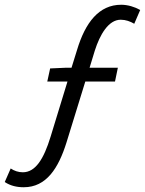

<svg xmlns="http://www.w3.org/2000/svg" viewBox="-68 -691 610 808"><path d="M442 -671C349 -671 291 -597 256 -480L233 -406H210L143 -403L131 -348H216L145 -116C116 -21 81 34 28 34C9 34 -8 28 -23 18L-48 75C-24 91 3 97 32 97C127 97 178 17 212 -92L291 -348H416L428 -406H309L331 -478C352 -544 388 -608 440 -608C461 -608 480 -601 497 -591L522 -649C499 -662 470 -671 442 -671Z"/></svg>

Font: Cambridge Sans Italic
Style: Regular
Weight: 400
Italic angle: -11°
Version: Version 2.000;PS 002.000;hotconv 1.0.88;makeotf.lib2.5.64775